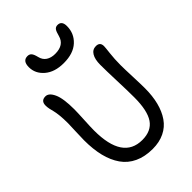

<svg xmlns="http://www.w3.org/2000/svg" viewBox="-282 -1138 1232 1232"><g transform="rotate(-45 334.0 -521.5)"><path d="M337.9 -816.9Q255.9 -816.9 208 -857.9Q160.2 -898.9 160.2 -957Q160.2 -1014.2 204.1 -1014.2Q221.7 -1014.2 231.7 -1002.9Q241.7 -991.7 249 -960.9Q256.3 -929.7 280.3 -913.8Q304.2 -897.9 340.8 -897.9Q420.9 -897.9 438 -961.9Q446.3 -995.1 455.6 -1007.1Q464.8 -1019 481.9 -1019Q520 -1019 520 -971.2Q520 -904.8 472.4 -860.8Q424.8 -816.9 337.9 -816.9ZM352.1 -23.9Q281.2 -23.9 228.3 -48.6Q175.3 -73.2 142.8 -119.9Q110.4 -166.5 94.7 -230Q79.1 -293.5 79.1 -375Q79.1 -404.3 81.5 -456.1Q84 -507.8 84 -524.9Q84 -566.9 80.6 -598.4Q77.1 -629.9 73 -644.8Q68.8 -659.7 65.4 -676Q62 -692.4 62 -707Q62 -750 103 -750Q133.8 -750 154.8 -704.3Q175.8 -658.7 175.8 -560.1Q175.8 -533.7 172.4 -469Q168.9 -404.3 168.9 -374Q168.9 -111.8 345.2 -111.8Q427.2 -111.8 464.6 -166.7Q502 -221.7 502 -341.8Q502 -402.8 498.5 -495.4Q495.1 -587.9 495.1 -644Q495.1 -693.4 512 -721.2Q528.8 -749 560.1 -749Q597.2 -749 597.2 -711.9Q597.2 -700.7 591.6 -653.3Q585.9 -606 585.9 -549.8Q585.9 -515.1 588.9 -444.1Q591.8 -373 591.8 -335Q591.8 -265.1 577.4 -208.7Q563 -152.3 534.2 -110.6Q505.4 -68.8 459 -46.4Q412.6 -23.9 352.1 -23.9Z"/></g></svg>

Font: Shantell Sans Bouncy
Style: Regular
Weight: 400
Designer: Stephen Nixon, Anya Danilova, Shantell Martin
Foundry: Arrow Type
Version: Version 1.006;[9816181b4]